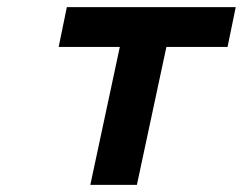

<svg xmlns="http://www.w3.org/2000/svg" viewBox="-20 -520 683 540"><path d="M234 0H365L448 -388H620L643 -500H168L145 -388H317Z"/></svg>

Font: LT Wave Mono Bold
Style: Italic
Weight: 700
Designer: Daniel Lyons
Version: Version 2.5 (Glyphs App)